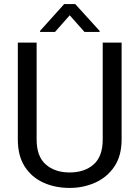

<svg xmlns="http://www.w3.org/2000/svg" viewBox="-20 -922 688 952"><path d="M489.3 -710.9H583V-230Q583 -149.9 547.4 -96.7Q511.7 -43.5 452.9 -16.8Q394 9.8 325.2 9.8Q252.9 9.8 194.6 -16.8Q136.2 -43.5 102.3 -96.7Q68.4 -149.9 68.4 -230V-710.9H161.6V-230Q161.6 -146.5 206.8 -106.7Q252 -66.9 325.2 -66.9Q399.4 -66.9 444.3 -106.7Q489.3 -146.5 489.3 -230ZM353 -901.9 474.1 -768.6V-763.7H398.9L325.7 -846.2L252.9 -763.7H178.7V-769L298.3 -901.9Z"/></svg>

Font: Vazirmatn UI
Style: Regular
Weight: 400
Designer: Saber Rastikerdar
Foundry: Saber Rastikerdar
Version: Version 33.003